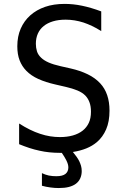

<svg xmlns="http://www.w3.org/2000/svg" viewBox="-20 -762 642 975"><path d="M488.8 -338.9Q536.1 -288.1 536.1 -200.2Q536.1 -144.5 519 -105.2Q502 -65.9 472.2 -40.5Q449.2 -21 418.5 -8.5Q387.7 3.9 350.1 9.8Q360.8 22.5 369.1 34.4Q377.4 46.4 382.3 56.2Q387.7 67.4 391.4 79.8Q395 92.3 395 106.9Q395 126.5 387.7 143.1Q380.4 159.7 365.7 170.9Q351.6 181.6 330.1 187.3Q308.6 192.9 278.3 192.9Q256.8 192.9 235.8 189.9Q213.4 187 192.9 181.2V117.2Q201.2 121.1 210 124.3Q218.8 127.4 228 129.4Q237.3 131.3 247.8 132.1Q258.3 132.8 266.6 132.8Q297.9 132.8 312.5 121.1Q327.1 109.4 327.1 87.9Q327.1 72.3 316.4 51.3Q312.5 43 306.6 33.9Q300.8 24.9 293.9 14.2H285.2Q257.3 14.2 231 11.5Q204.6 8.8 181.2 3.4Q155.3 -2 128.7 -10.7Q102.1 -19.5 77.1 -29.8V-134.8Q105.5 -116.7 131.8 -103.8Q158.2 -90.8 183.6 -82.5Q210 -73.7 234.9 -69.8Q259.8 -65.9 284.2 -65.9Q320.8 -65.9 350.1 -74.2Q379.4 -82.5 400.4 -99.1Q419.9 -114.7 430.9 -137.9Q441.9 -161.1 441.9 -194.8Q441.9 -222.7 434.3 -242.7Q426.8 -262.7 413.6 -276.4Q398.4 -292 373.3 -302.5Q348.1 -313 314 -320.8L261.2 -333Q211.9 -344.2 175 -360.8Q138.2 -377.4 113.8 -402.3Q91.3 -425.3 79.6 -455.6Q67.9 -485.8 67.9 -526.9Q67.9 -577.1 85.2 -616.7Q102.5 -656.2 133.8 -684.1Q165 -711.9 208.7 -727.1Q252.4 -742.2 308.1 -742.2Q329.1 -742.2 351.1 -740Q373 -737.8 396.5 -732.9Q441.9 -723.6 494.1 -704.1V-604Q469.7 -619.6 447.3 -630.1Q424.8 -640.6 404.3 -647.5Q358.9 -662.1 313.5 -662.1Q276.9 -662.1 248.8 -653.6Q220.7 -645 202.1 -629.9Q182.6 -614.3 172.4 -591.6Q162.1 -568.8 162.1 -539.6Q162.1 -519.5 167.7 -501.5Q173.3 -483.4 189 -468.8Q203.1 -455.1 227.1 -444.6Q251 -434.1 288.1 -425.8L339.8 -414.1Q387.2 -403.3 425 -385Q462.9 -366.7 488.8 -338.9Z"/></svg>

Font: Hack
Style: Regular
Weight: 400
Monospace: yes
Designer: Christopher Simpkins
Foundry: Christopher Simpkins
Version: Version 2.019; ttfautohint (v1.4.1) -l 4 -r 80 -G 350 -x 0 -